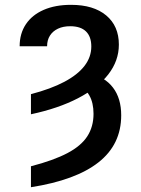

<svg xmlns="http://www.w3.org/2000/svg" viewBox="-20 -573 590 806"><path d="M109.9 -93.3V-177.7Q193.8 -199.7 250 -229.5Q306.2 -259.3 334.7 -296.4Q363.3 -333.5 363.3 -377.9Q363.3 -419.4 340.8 -441.2Q318.4 -462.9 274.4 -462.9Q245.1 -462.9 223.4 -452.6Q201.7 -442.4 189.7 -423.6Q177.7 -404.8 177.7 -378.9H62.5Q62.5 -432.1 88.6 -471.2Q114.7 -510.3 163.3 -531.5Q211.9 -552.7 278.3 -552.7Q372.6 -552.7 425.8 -508.3Q479 -463.9 479 -385.7Q479 -317.9 434.6 -260.7Q390.1 -203.6 307.4 -160.6Q224.6 -117.7 109.9 -93.3ZM308.1 -211.9 354 -266.1Q419.9 -250.5 454.3 -205.3Q488.8 -160.2 488.8 -88.9Q488.8 33.7 393.3 108.6Q297.9 183.6 109.9 212.9V125Q205.6 100.1 262.9 69.8Q320.3 39.6 346.4 -0.7Q372.6 -41 372.6 -95.2Q372.6 -141.6 355 -172.4Q337.4 -203.1 308.1 -211.9Z"/></svg>

Font: Inter 16pt Medium
Style: Regular
Weight: 500
Version: Version 4.001;git-66647c0bb